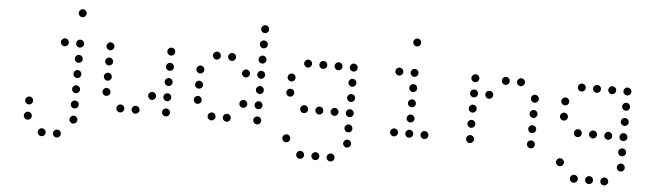

<svg xmlns="http://www.w3.org/2000/svg" viewBox="-51 -879 4302 1258"><g transform="rotate(5 2100.0 -250.0)"><path d="M449 -676Q439 -676 431.5 -668.5Q424 -661 424 -651V-649Q424 -639 431.5 -631.5Q439 -624 449 -624H451Q461 -624 468.5 -631.5Q476 -639 476 -649V-651Q476 -661 468.5 -668.5Q461 -676 451 -676ZM349 -476Q339 -476 331.5 -468.5Q324 -461 324 -451V-449Q324 -439 331.5 -431.5Q339 -424 349 -424H351Q361 -424 368.5 -431.5Q376 -439 376 -449V-451Q376 -461 368.5 -468.5Q361 -476 351 -476ZM449 -476Q439 -476 431.5 -468.5Q424 -461 424 -451V-449Q424 -439 431.5 -431.5Q439 -424 449 -424H451Q461 -424 468.5 -431.5Q476 -439 476 -449V-451Q476 -461 468.5 -468.5Q461 -476 451 -476ZM449 -376Q439 -376 431.5 -368.5Q424 -361 424 -351V-349Q424 -339 431.5 -331.5Q439 -324 449 -324H451Q461 -324 468.5 -331.5Q476 -339 476 -349V-351Q476 -361 468.5 -368.5Q461 -376 451 -376ZM449 -276Q439 -276 431.5 -268.5Q424 -261 424 -251V-249Q424 -239 431.5 -231.5Q439 -224 449 -224H451Q461 -224 468.5 -231.5Q476 -239 476 -249V-251Q476 -261 468.5 -268.5Q461 -276 451 -276ZM449 -176Q439 -176 431.5 -168.5Q424 -161 424 -151V-149Q424 -139 431.5 -131.5Q439 -124 449 -124H451Q461 -124 468.5 -131.5Q476 -139 476 -149V-151Q476 -161 468.5 -168.5Q461 -176 451 -176ZM149 -76Q139 -76 131.5 -68.5Q124 -61 124 -51V-49Q124 -39 131.5 -31.5Q139 -24 149 -24H151Q161 -24 168.5 -31.5Q176 -39 176 -49V-51Q176 -61 168.5 -68.5Q161 -76 151 -76ZM449 -76Q439 -76 431.5 -68.5Q424 -61 424 -51V-49Q424 -39 431.5 -31.5Q439 -24 449 -24H451Q461 -24 468.5 -31.5Q476 -39 476 -49V-51Q476 -61 468.5 -68.5Q461 -76 451 -76ZM149 24Q139 24 131.5 31.5Q124 39 124 49V51Q124 61 131.5 68.5Q139 76 149 76H151Q161 76 168.5 68.5Q176 61 176 51V49Q176 39 168.5 31.5Q161 24 151 24ZM449 24Q439 24 431.5 31.5Q424 39 424 49V51Q424 61 431.5 68.5Q439 76 449 76H451Q461 76 468.5 68.5Q476 61 476 51V49Q476 39 468.5 31.5Q461 24 451 24ZM249 124Q239 124 231.5 131.5Q224 139 224 149V151Q224 161 231.5 168.5Q239 176 249 176H251Q261 176 268.5 168.5Q276 161 276 151V149Q276 139 268.5 131.5Q261 124 251 124ZM349 124Q339 124 331.5 131.5Q324 139 324 149V151Q324 161 331.5 168.5Q339 176 349 176H351Q361 176 368.5 168.5Q376 161 376 151V149Q376 139 368.5 131.5Q361 124 351 124Z M649 -476Q639 -476 631.5 -468.5Q624 -461 624 -451V-449Q624 -439 631.5 -431.5Q639 -424 649 -424H651Q661 -424 668.5 -431.5Q676 -439 676 -449V-451Q676 -461 668.5 -468.5Q661 -476 651 -476ZM1049 -476Q1039 -476 1031.5 -468.5Q1024 -461 1024 -451V-449Q1024 -439 1031.5 -431.5Q1039 -424 1049 -424H1051Q1061 -424 1068.5 -431.5Q1076 -439 1076 -449V-451Q1076 -461 1068.5 -468.5Q1061 -476 1051 -476ZM649 -376Q639 -376 631.5 -368.5Q624 -361 624 -351V-349Q624 -339 631.5 -331.5Q639 -324 649 -324H651Q661 -324 668.5 -331.5Q676 -339 676 -349V-351Q676 -361 668.5 -368.5Q661 -376 651 -376ZM1049 -376Q1039 -376 1031.5 -368.5Q1024 -361 1024 -351V-349Q1024 -339 1031.5 -331.5Q1039 -324 1049 -324H1051Q1061 -324 1068.5 -331.5Q1076 -339 1076 -349V-351Q1076 -361 1068.5 -368.5Q1061 -376 1051 -376ZM649 -276Q639 -276 631.5 -268.5Q624 -261 624 -251V-249Q624 -239 631.5 -231.5Q639 -224 649 -224H651Q661 -224 668.5 -231.5Q676 -239 676 -249V-251Q676 -261 668.5 -268.5Q661 -276 651 -276ZM1049 -276Q1039 -276 1031.5 -268.5Q1024 -261 1024 -251V-249Q1024 -239 1031.5 -231.5Q1039 -224 1049 -224H1051Q1061 -224 1068.5 -231.5Q1076 -239 1076 -249V-251Q1076 -261 1068.5 -268.5Q1061 -276 1051 -276ZM649 -176Q639 -176 631.5 -168.5Q624 -161 624 -151V-149Q624 -139 631.5 -131.5Q639 -124 649 -124H651Q661 -124 668.5 -131.5Q676 -139 676 -149V-151Q676 -161 668.5 -168.5Q661 -176 651 -176ZM949 -176Q939 -176 931.5 -168.5Q924 -161 924 -151V-149Q924 -139 931.5 -131.5Q939 -124 949 -124H951Q961 -124 968.5 -131.5Q976 -139 976 -149V-151Q976 -161 968.5 -168.5Q961 -176 951 -176ZM1049 -176Q1039 -176 1031.5 -168.5Q1024 -161 1024 -151V-149Q1024 -139 1031.5 -131.5Q1039 -124 1049 -124H1051Q1061 -124 1068.5 -131.5Q1076 -139 1076 -149V-151Q1076 -161 1068.5 -168.5Q1061 -176 1051 -176ZM749 -76Q739 -76 731.5 -68.5Q724 -61 724 -51V-49Q724 -39 731.5 -31.5Q739 -24 749 -24H751Q761 -24 768.5 -31.5Q776 -39 776 -49V-51Q776 -61 768.5 -68.5Q761 -76 751 -76ZM849 -76Q839 -76 831.5 -68.5Q824 -61 824 -51V-49Q824 -39 831.5 -31.5Q839 -24 849 -24H851Q861 -24 868.5 -31.5Q876 -39 876 -49V-51Q876 -61 868.5 -68.5Q861 -76 851 -76ZM1049 -76Q1039 -76 1031.5 -68.5Q1024 -61 1024 -51V-49Q1024 -39 1031.5 -31.5Q1039 -24 1049 -24H1051Q1061 -24 1068.5 -31.5Q1076 -39 1076 -49V-51Q1076 -61 1068.5 -68.5Q1061 -76 1051 -76Z M1649 -676Q1639 -676 1631.5 -668.5Q1624 -661 1624 -651V-649Q1624 -639 1631.5 -631.5Q1639 -624 1649 -624H1651Q1661 -624 1668.5 -631.5Q1676 -639 1676 -649V-651Q1676 -661 1668.5 -668.5Q1661 -676 1651 -676ZM1649 -576Q1639 -576 1631.5 -568.5Q1624 -561 1624 -551V-549Q1624 -539 1631.5 -531.5Q1639 -524 1649 -524H1651Q1661 -524 1668.5 -531.5Q1676 -539 1676 -549V-551Q1676 -561 1668.5 -568.5Q1661 -576 1651 -576ZM1349 -476Q1339 -476 1331.5 -468.5Q1324 -461 1324 -451V-449Q1324 -439 1331.5 -431.5Q1339 -424 1349 -424H1351Q1361 -424 1368.5 -431.5Q1376 -439 1376 -449V-451Q1376 -461 1368.5 -468.5Q1361 -476 1351 -476ZM1449 -476Q1439 -476 1431.5 -468.5Q1424 -461 1424 -451V-449Q1424 -439 1431.5 -431.5Q1439 -424 1449 -424H1451Q1461 -424 1468.5 -431.5Q1476 -439 1476 -449V-451Q1476 -461 1468.5 -468.5Q1461 -476 1451 -476ZM1649 -476Q1639 -476 1631.5 -468.5Q1624 -461 1624 -451V-449Q1624 -439 1631.5 -431.5Q1639 -424 1649 -424H1651Q1661 -424 1668.5 -431.5Q1676 -439 1676 -449V-451Q1676 -461 1668.5 -468.5Q1661 -476 1651 -476ZM1249 -376Q1239 -376 1231.5 -368.5Q1224 -361 1224 -351V-349Q1224 -339 1231.5 -331.5Q1239 -324 1249 -324H1251Q1261 -324 1268.5 -331.5Q1276 -339 1276 -349V-351Q1276 -361 1268.5 -368.5Q1261 -376 1251 -376ZM1549 -376Q1539 -376 1531.5 -368.5Q1524 -361 1524 -351V-349Q1524 -339 1531.5 -331.5Q1539 -324 1549 -324H1551Q1561 -324 1568.5 -331.5Q1576 -339 1576 -349V-351Q1576 -361 1568.5 -368.5Q1561 -376 1551 -376ZM1649 -376Q1639 -376 1631.5 -368.5Q1624 -361 1624 -351V-349Q1624 -339 1631.5 -331.5Q1639 -324 1649 -324H1651Q1661 -324 1668.5 -331.5Q1676 -339 1676 -349V-351Q1676 -361 1668.5 -368.5Q1661 -376 1651 -376ZM1249 -276Q1239 -276 1231.5 -268.5Q1224 -261 1224 -251V-249Q1224 -239 1231.5 -231.5Q1239 -224 1249 -224H1251Q1261 -224 1268.5 -231.5Q1276 -239 1276 -249V-251Q1276 -261 1268.5 -268.5Q1261 -276 1251 -276ZM1649 -276Q1639 -276 1631.5 -268.5Q1624 -261 1624 -251V-249Q1624 -239 1631.5 -231.5Q1639 -224 1649 -224H1651Q1661 -224 1668.5 -231.5Q1676 -239 1676 -249V-251Q1676 -261 1668.5 -268.5Q1661 -276 1651 -276ZM1249 -176Q1239 -176 1231.5 -168.5Q1224 -161 1224 -151V-149Q1224 -139 1231.5 -131.5Q1239 -124 1249 -124H1251Q1261 -124 1268.5 -131.5Q1276 -139 1276 -149V-151Q1276 -161 1268.5 -168.5Q1261 -176 1251 -176ZM1549 -176Q1539 -176 1531.5 -168.5Q1524 -161 1524 -151V-149Q1524 -139 1531.5 -131.5Q1539 -124 1549 -124H1551Q1561 -124 1568.5 -131.5Q1576 -139 1576 -149V-151Q1576 -161 1568.5 -168.5Q1561 -176 1551 -176ZM1649 -176Q1639 -176 1631.5 -168.5Q1624 -161 1624 -151V-149Q1624 -139 1631.5 -131.5Q1639 -124 1649 -124H1651Q1661 -124 1668.5 -131.5Q1676 -139 1676 -149V-151Q1676 -161 1668.5 -168.5Q1661 -176 1651 -176ZM1349 -76Q1339 -76 1331.5 -68.5Q1324 -61 1324 -51V-49Q1324 -39 1331.5 -31.5Q1339 -24 1349 -24H1351Q1361 -24 1368.5 -31.5Q1376 -39 1376 -49V-51Q1376 -61 1368.5 -68.5Q1361 -76 1351 -76ZM1449 -76Q1439 -76 1431.5 -68.5Q1424 -61 1424 -51V-49Q1424 -39 1431.5 -31.5Q1439 -24 1449 -24H1451Q1461 -24 1468.5 -31.5Q1476 -39 1476 -49V-51Q1476 -61 1468.5 -68.5Q1461 -76 1451 -76ZM1649 -76Q1639 -76 1631.5 -68.5Q1624 -61 1624 -51V-49Q1624 -39 1631.5 -31.5Q1639 -24 1649 -24H1651Q1661 -24 1668.5 -31.5Q1676 -39 1676 -49V-51Q1676 -61 1668.5 -68.5Q1661 -76 1651 -76Z M1949 -476Q1939 -476 1931.5 -468.5Q1924 -461 1924 -451V-449Q1924 -439 1931.5 -431.5Q1939 -424 1949 -424H1951Q1961 -424 1968.5 -431.5Q1976 -439 1976 -449V-451Q1976 -461 1968.5 -468.5Q1961 -476 1951 -476ZM2049 -476Q2039 -476 2031.5 -468.5Q2024 -461 2024 -451V-449Q2024 -439 2031.5 -431.5Q2039 -424 2049 -424H2051Q2061 -424 2068.5 -431.5Q2076 -439 2076 -449V-451Q2076 -461 2068.5 -468.5Q2061 -476 2051 -476ZM2149 -476Q2139 -476 2131.5 -468.5Q2124 -461 2124 -451V-449Q2124 -439 2131.5 -431.5Q2139 -424 2149 -424H2151Q2161 -424 2168.5 -431.5Q2176 -439 2176 -449V-451Q2176 -461 2168.5 -468.5Q2161 -476 2151 -476ZM2249 -476Q2239 -476 2231.5 -468.5Q2224 -461 2224 -451V-449Q2224 -439 2231.5 -431.5Q2239 -424 2249 -424H2251Q2261 -424 2268.5 -431.5Q2276 -439 2276 -449V-451Q2276 -461 2268.5 -468.5Q2261 -476 2251 -476ZM1849 -376Q1839 -376 1831.5 -368.5Q1824 -361 1824 -351V-349Q1824 -339 1831.5 -331.5Q1839 -324 1849 -324H1851Q1861 -324 1868.5 -331.5Q1876 -339 1876 -349V-351Q1876 -361 1868.5 -368.5Q1861 -376 1851 -376ZM2249 -376Q2239 -376 2231.5 -368.5Q2224 -361 2224 -351V-349Q2224 -339 2231.5 -331.5Q2239 -324 2249 -324H2251Q2261 -324 2268.5 -331.5Q2276 -339 2276 -349V-351Q2276 -361 2268.5 -368.5Q2261 -376 2251 -376ZM1849 -276Q1839 -276 1831.5 -268.5Q1824 -261 1824 -251V-249Q1824 -239 1831.5 -231.5Q1839 -224 1849 -224H1851Q1861 -224 1868.5 -231.5Q1876 -239 1876 -249V-251Q1876 -261 1868.5 -268.5Q1861 -276 1851 -276ZM2249 -276Q2239 -276 2231.5 -268.5Q2224 -261 2224 -251V-249Q2224 -239 2231.5 -231.5Q2239 -224 2249 -224H2251Q2261 -224 2268.5 -231.5Q2276 -239 2276 -249V-251Q2276 -261 2268.5 -268.5Q2261 -276 2251 -276ZM1949 -176Q1939 -176 1931.5 -168.5Q1924 -161 1924 -151V-149Q1924 -139 1931.5 -131.5Q1939 -124 1949 -124H1951Q1961 -124 1968.5 -131.5Q1976 -139 1976 -149V-151Q1976 -161 1968.5 -168.5Q1961 -176 1951 -176ZM2049 -176Q2039 -176 2031.5 -168.5Q2024 -161 2024 -151V-149Q2024 -139 2031.5 -131.5Q2039 -124 2049 -124H2051Q2061 -124 2068.5 -131.5Q2076 -139 2076 -149V-151Q2076 -161 2068.5 -168.5Q2061 -176 2051 -176ZM2149 -176Q2139 -176 2131.5 -168.5Q2124 -161 2124 -151V-149Q2124 -139 2131.5 -131.5Q2139 -124 2149 -124H2151Q2161 -124 2168.5 -131.5Q2176 -139 2176 -149V-151Q2176 -161 2168.5 -168.5Q2161 -176 2151 -176ZM2249 -176Q2239 -176 2231.5 -168.5Q2224 -161 2224 -151V-149Q2224 -139 2231.5 -131.5Q2239 -124 2249 -124H2251Q2261 -124 2268.5 -131.5Q2276 -139 2276 -149V-151Q2276 -161 2268.5 -168.5Q2261 -176 2251 -176ZM2249 -76Q2239 -76 2231.5 -68.5Q2224 -61 2224 -51V-49Q2224 -39 2231.5 -31.5Q2239 -24 2249 -24H2251Q2261 -24 2268.5 -31.5Q2276 -39 2276 -49V-51Q2276 -61 2268.5 -68.5Q2261 -76 2251 -76ZM1849 24Q1839 24 1831.5 31.5Q1824 39 1824 49V51Q1824 61 1831.5 68.5Q1839 76 1849 76H1851Q1861 76 1868.5 68.5Q1876 61 1876 51V49Q1876 39 1868.5 31.5Q1861 24 1851 24ZM2249 24Q2239 24 2231.5 31.5Q2224 39 2224 49V51Q2224 61 2231.5 68.5Q2239 76 2249 76H2251Q2261 76 2268.5 68.5Q2276 61 2276 51V49Q2276 39 2268.5 31.5Q2261 24 2251 24ZM1949 124Q1939 124 1931.5 131.5Q1924 139 1924 149V151Q1924 161 1931.5 168.5Q1939 176 1949 176H1951Q1961 176 1968.5 168.5Q1976 161 1976 151V149Q1976 139 1968.5 131.5Q1961 124 1951 124ZM2049 124Q2039 124 2031.5 131.5Q2024 139 2024 149V151Q2024 161 2031.5 168.5Q2039 176 2049 176H2051Q2061 176 2068.5 168.5Q2076 161 2076 151V149Q2076 139 2068.5 131.5Q2061 124 2051 124ZM2149 124Q2139 124 2131.5 131.5Q2124 139 2124 149V151Q2124 161 2131.5 168.5Q2139 176 2149 176H2151Q2161 176 2168.5 168.5Q2176 161 2176 151V149Q2176 139 2168.5 131.5Q2161 124 2151 124Z M2649 -676Q2639 -676 2631.5 -668.5Q2624 -661 2624 -651V-649Q2624 -639 2631.5 -631.5Q2639 -624 2649 -624H2651Q2661 -624 2668.5 -631.5Q2676 -639 2676 -649V-651Q2676 -661 2668.5 -668.5Q2661 -676 2651 -676ZM2549 -476Q2539 -476 2531.5 -468.5Q2524 -461 2524 -451V-449Q2524 -439 2531.5 -431.5Q2539 -424 2549 -424H2551Q2561 -424 2568.5 -431.5Q2576 -439 2576 -449V-451Q2576 -461 2568.5 -468.5Q2561 -476 2551 -476ZM2649 -476Q2639 -476 2631.5 -468.5Q2624 -461 2624 -451V-449Q2624 -439 2631.5 -431.5Q2639 -424 2649 -424H2651Q2661 -424 2668.5 -431.5Q2676 -439 2676 -449V-451Q2676 -461 2668.5 -468.5Q2661 -476 2651 -476ZM2649 -376Q2639 -376 2631.5 -368.5Q2624 -361 2624 -351V-349Q2624 -339 2631.5 -331.5Q2639 -324 2649 -324H2651Q2661 -324 2668.5 -331.5Q2676 -339 2676 -349V-351Q2676 -361 2668.5 -368.5Q2661 -376 2651 -376ZM2649 -276Q2639 -276 2631.5 -268.5Q2624 -261 2624 -251V-249Q2624 -239 2631.5 -231.5Q2639 -224 2649 -224H2651Q2661 -224 2668.5 -231.5Q2676 -239 2676 -249V-251Q2676 -261 2668.5 -268.5Q2661 -276 2651 -276ZM2649 -176Q2639 -176 2631.5 -168.5Q2624 -161 2624 -151V-149Q2624 -139 2631.5 -131.5Q2639 -124 2649 -124H2651Q2661 -124 2668.5 -131.5Q2676 -139 2676 -149V-151Q2676 -161 2668.5 -168.5Q2661 -176 2651 -176ZM2549 -76Q2539 -76 2531.5 -68.5Q2524 -61 2524 -51V-49Q2524 -39 2531.5 -31.5Q2539 -24 2549 -24H2551Q2561 -24 2568.5 -31.5Q2576 -39 2576 -49V-51Q2576 -61 2568.5 -68.5Q2561 -76 2551 -76ZM2649 -76Q2639 -76 2631.5 -68.5Q2624 -61 2624 -51V-49Q2624 -39 2631.5 -31.5Q2639 -24 2649 -24H2651Q2661 -24 2668.5 -31.5Q2676 -39 2676 -49V-51Q2676 -61 2668.5 -68.5Q2661 -76 2651 -76ZM2749 -76Q2739 -76 2731.5 -68.5Q2724 -61 2724 -51V-49Q2724 -39 2731.5 -31.5Q2739 -24 2749 -24H2751Q2761 -24 2768.5 -31.5Q2776 -39 2776 -49V-51Q2776 -61 2768.5 -68.5Q2761 -76 2751 -76Z M3049 -476Q3039 -476 3031.5 -468.5Q3024 -461 3024 -451V-449Q3024 -439 3031.5 -431.5Q3039 -424 3049 -424H3051Q3061 -424 3068.5 -431.5Q3076 -439 3076 -449V-451Q3076 -461 3068.5 -468.5Q3061 -476 3051 -476ZM3249 -476Q3239 -476 3231.5 -468.5Q3224 -461 3224 -451V-449Q3224 -439 3231.5 -431.5Q3239 -424 3249 -424H3251Q3261 -424 3268.5 -431.5Q3276 -439 3276 -449V-451Q3276 -461 3268.5 -468.5Q3261 -476 3251 -476ZM3349 -476Q3339 -476 3331.5 -468.5Q3324 -461 3324 -451V-449Q3324 -439 3331.5 -431.5Q3339 -424 3349 -424H3351Q3361 -424 3368.5 -431.5Q3376 -439 3376 -449V-451Q3376 -461 3368.5 -468.5Q3361 -476 3351 -476ZM3049 -376Q3039 -376 3031.5 -368.5Q3024 -361 3024 -351V-349Q3024 -339 3031.5 -331.5Q3039 -324 3049 -324H3051Q3061 -324 3068.5 -331.5Q3076 -339 3076 -349V-351Q3076 -361 3068.5 -368.5Q3061 -376 3051 -376ZM3149 -376Q3139 -376 3131.5 -368.5Q3124 -361 3124 -351V-349Q3124 -339 3131.5 -331.5Q3139 -324 3149 -324H3151Q3161 -324 3168.5 -331.5Q3176 -339 3176 -349V-351Q3176 -361 3168.5 -368.5Q3161 -376 3151 -376ZM3449 -376Q3439 -376 3431.5 -368.5Q3424 -361 3424 -351V-349Q3424 -339 3431.5 -331.5Q3439 -324 3449 -324H3451Q3461 -324 3468.5 -331.5Q3476 -339 3476 -349V-351Q3476 -361 3468.5 -368.5Q3461 -376 3451 -376ZM3049 -276Q3039 -276 3031.5 -268.5Q3024 -261 3024 -251V-249Q3024 -239 3031.5 -231.5Q3039 -224 3049 -224H3051Q3061 -224 3068.5 -231.5Q3076 -239 3076 -249V-251Q3076 -261 3068.5 -268.5Q3061 -276 3051 -276ZM3449 -276Q3439 -276 3431.5 -268.5Q3424 -261 3424 -251V-249Q3424 -239 3431.5 -231.5Q3439 -224 3449 -224H3451Q3461 -224 3468.5 -231.5Q3476 -239 3476 -249V-251Q3476 -261 3468.5 -268.5Q3461 -276 3451 -276ZM3049 -176Q3039 -176 3031.5 -168.5Q3024 -161 3024 -151V-149Q3024 -139 3031.5 -131.5Q3039 -124 3049 -124H3051Q3061 -124 3068.5 -131.5Q3076 -139 3076 -149V-151Q3076 -161 3068.5 -168.5Q3061 -176 3051 -176ZM3449 -176Q3439 -176 3431.5 -168.5Q3424 -161 3424 -151V-149Q3424 -139 3431.5 -131.5Q3439 -124 3449 -124H3451Q3461 -124 3468.5 -131.5Q3476 -139 3476 -149V-151Q3476 -161 3468.5 -168.5Q3461 -176 3451 -176ZM3049 -76Q3039 -76 3031.5 -68.5Q3024 -61 3024 -51V-49Q3024 -39 3031.5 -31.5Q3039 -24 3049 -24H3051Q3061 -24 3068.5 -31.5Q3076 -39 3076 -49V-51Q3076 -61 3068.5 -68.5Q3061 -76 3051 -76ZM3449 -76Q3439 -76 3431.5 -68.5Q3424 -61 3424 -51V-49Q3424 -39 3431.5 -31.5Q3439 -24 3449 -24H3451Q3461 -24 3468.5 -31.5Q3476 -39 3476 -49V-51Q3476 -61 3468.5 -68.5Q3461 -76 3451 -76Z M3749 -476Q3739 -476 3731.5 -468.5Q3724 -461 3724 -451V-449Q3724 -439 3731.5 -431.5Q3739 -424 3749 -424H3751Q3761 -424 3768.5 -431.5Q3776 -439 3776 -449V-451Q3776 -461 3768.5 -468.5Q3761 -476 3751 -476ZM3849 -476Q3839 -476 3831.5 -468.5Q3824 -461 3824 -451V-449Q3824 -439 3831.5 -431.5Q3839 -424 3849 -424H3851Q3861 -424 3868.5 -431.5Q3876 -439 3876 -449V-451Q3876 -461 3868.5 -468.5Q3861 -476 3851 -476ZM3949 -476Q3939 -476 3931.5 -468.5Q3924 -461 3924 -451V-449Q3924 -439 3931.5 -431.5Q3939 -424 3949 -424H3951Q3961 -424 3968.5 -431.5Q3976 -439 3976 -449V-451Q3976 -461 3968.5 -468.5Q3961 -476 3951 -476ZM4049 -476Q4039 -476 4031.5 -468.5Q4024 -461 4024 -451V-449Q4024 -439 4031.5 -431.5Q4039 -424 4049 -424H4051Q4061 -424 4068.5 -431.5Q4076 -439 4076 -449V-451Q4076 -461 4068.5 -468.5Q4061 -476 4051 -476ZM3649 -376Q3639 -376 3631.5 -368.5Q3624 -361 3624 -351V-349Q3624 -339 3631.5 -331.5Q3639 -324 3649 -324H3651Q3661 -324 3668.5 -331.5Q3676 -339 3676 -349V-351Q3676 -361 3668.5 -368.5Q3661 -376 3651 -376ZM4049 -376Q4039 -376 4031.5 -368.5Q4024 -361 4024 -351V-349Q4024 -339 4031.5 -331.5Q4039 -324 4049 -324H4051Q4061 -324 4068.5 -331.5Q4076 -339 4076 -349V-351Q4076 -361 4068.5 -368.5Q4061 -376 4051 -376ZM3649 -276Q3639 -276 3631.5 -268.5Q3624 -261 3624 -251V-249Q3624 -239 3631.5 -231.5Q3639 -224 3649 -224H3651Q3661 -224 3668.5 -231.5Q3676 -239 3676 -249V-251Q3676 -261 3668.5 -268.5Q3661 -276 3651 -276ZM4049 -276Q4039 -276 4031.5 -268.5Q4024 -261 4024 -251V-249Q4024 -239 4031.5 -231.5Q4039 -224 4049 -224H4051Q4061 -224 4068.5 -231.5Q4076 -239 4076 -249V-251Q4076 -261 4068.5 -268.5Q4061 -276 4051 -276ZM3749 -176Q3739 -176 3731.5 -168.5Q3724 -161 3724 -151V-149Q3724 -139 3731.5 -131.5Q3739 -124 3749 -124H3751Q3761 -124 3768.5 -131.5Q3776 -139 3776 -149V-151Q3776 -161 3768.5 -168.5Q3761 -176 3751 -176ZM3849 -176Q3839 -176 3831.5 -168.5Q3824 -161 3824 -151V-149Q3824 -139 3831.5 -131.5Q3839 -124 3849 -124H3851Q3861 -124 3868.5 -131.5Q3876 -139 3876 -149V-151Q3876 -161 3868.5 -168.5Q3861 -176 3851 -176ZM3949 -176Q3939 -176 3931.5 -168.5Q3924 -161 3924 -151V-149Q3924 -139 3931.5 -131.5Q3939 -124 3949 -124H3951Q3961 -124 3968.5 -131.5Q3976 -139 3976 -149V-151Q3976 -161 3968.5 -168.5Q3961 -176 3951 -176ZM4049 -176Q4039 -176 4031.5 -168.5Q4024 -161 4024 -151V-149Q4024 -139 4031.5 -131.5Q4039 -124 4049 -124H4051Q4061 -124 4068.5 -131.5Q4076 -139 4076 -149V-151Q4076 -161 4068.5 -168.5Q4061 -176 4051 -176ZM4049 -76Q4039 -76 4031.5 -68.5Q4024 -61 4024 -51V-49Q4024 -39 4031.5 -31.5Q4039 -24 4049 -24H4051Q4061 -24 4068.5 -31.5Q4076 -39 4076 -49V-51Q4076 -61 4068.5 -68.5Q4061 -76 4051 -76ZM3649 24Q3639 24 3631.5 31.5Q3624 39 3624 49V51Q3624 61 3631.5 68.5Q3639 76 3649 76H3651Q3661 76 3668.5 68.5Q3676 61 3676 51V49Q3676 39 3668.5 31.5Q3661 24 3651 24ZM4049 24Q4039 24 4031.5 31.5Q4024 39 4024 49V51Q4024 61 4031.5 68.5Q4039 76 4049 76H4051Q4061 76 4068.5 68.5Q4076 61 4076 51V49Q4076 39 4068.5 31.5Q4061 24 4051 24ZM3749 124Q3739 124 3731.5 131.5Q3724 139 3724 149V151Q3724 161 3731.5 168.5Q3739 176 3749 176H3751Q3761 176 3768.5 168.5Q3776 161 3776 151V149Q3776 139 3768.5 131.5Q3761 124 3751 124ZM3849 124Q3839 124 3831.5 131.5Q3824 139 3824 149V151Q3824 161 3831.5 168.5Q3839 176 3849 176H3851Q3861 176 3868.5 168.5Q3876 161 3876 151V149Q3876 139 3868.5 131.5Q3861 124 3851 124ZM3949 124Q3939 124 3931.5 131.5Q3924 139 3924 149V151Q3924 161 3931.5 168.5Q3939 176 3949 176H3951Q3961 176 3968.5 168.5Q3976 161 3976 151V149Q3976 139 3968.5 131.5Q3961 124 3951 124Z"/></g></svg>

Font: Doto Rounded
Style: Regular
Weight: 400
Monospace: yes
Version: Version 1.000